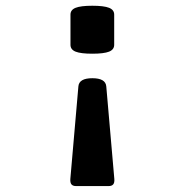

<svg xmlns="http://www.w3.org/2000/svg" viewBox="-20 -476 640 665"><path d="M224.1 -320.8V-425.3Q224.1 -441.9 241.9 -449Q259.8 -456.1 299.8 -456.1Q339.8 -456.1 357.7 -449Q375.5 -441.9 375.5 -425.3V-320.8Q375.5 -304.2 357.7 -297.1Q339.8 -290 299.8 -290Q259.8 -290 241.9 -297.1Q224.1 -304.2 224.1 -320.8ZM223.6 144 251.5 -176.8Q253.9 -205.1 299.8 -205.1Q345.7 -205.1 348.1 -176.8L376 144Q377 156.7 372.1 162.6Q367.2 168.5 356 168.5H243.7Q232.4 168.5 227.5 162.6Q222.7 156.7 223.6 144Z"/></svg>

Font: Courier Prime Sans
Style: Bold
Weight: 700
Designer: Alan Dague-Greene
Foundry: Quote-Unquote Apps
Version: Version 3.020